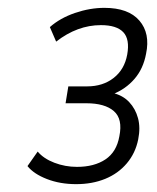

<svg xmlns="http://www.w3.org/2000/svg" viewBox="-20 -729 400 489"><path d="M174 -260Q133 -260 99.5 -273Q66 -286 50 -306L76 -343Q91 -325 118.5 -314.5Q146 -304 176 -304Q220 -304 248.5 -323Q277 -342 284 -382Q293 -426 270 -446Q247 -466 200 -466H147L154 -509H202Q242 -509 269.5 -530.5Q297 -552 304 -590Q311 -629 294 -647Q277 -665 237 -665Q207 -665 178.5 -654.5Q150 -644 123 -623L107 -660Q133 -683 171 -696Q209 -709 246 -709Q307 -709 335 -676.5Q363 -644 352 -592Q345 -554 322.5 -528Q300 -502 267 -489L268 -492Q293 -486 309 -469Q325 -452 331.5 -428Q338 -404 332 -374Q325 -339 303 -313Q281 -287 248 -273.5Q215 -260 174 -260Z"/></svg>

Font: Nunito Sans 10pt Condensed Light
Style: Italic
Weight: 300
Width: 3
Italic angle: -9°
Designer: Vernon Adams
Foundry: Vernon Adams
Version: Version 3.101;gftools[0.9.27]